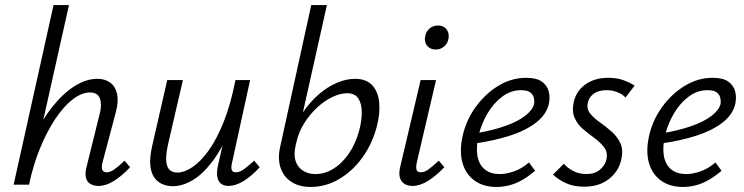

<svg xmlns="http://www.w3.org/2000/svg" viewBox="-20 -731 2944 760"><path d="M370 5Q351 5 337.5 -3Q324 -11 320 -28.5Q316 -46 323 -72L375 -282Q384 -317 375.5 -341Q367 -365 336 -365Q303 -365 267 -337Q231 -309 198 -259Q165 -209 138 -143Q111 -77 95 0H50Q73 -97 108 -174.5Q143 -252 186 -306.5Q229 -361 275 -390Q321 -419 365 -419Q395 -419 415.5 -404.5Q436 -390 443 -361Q450 -332 439 -289L386 -89Q381 -71 384.5 -60Q388 -49 403 -49Q417 -49 434 -61.5Q451 -74 473 -95L495 -69Q462 -34 430.5 -14.5Q399 5 370 5ZM34 0 192 -711H253L94 0Z M664 6Q642 6 623 -2Q604 -10 591 -28Q578 -46 575 -76.5Q572 -107 582 -152L642 -414H704L645 -159Q633 -106 641 -77Q649 -48 683 -48Q709 -48 741 -69Q773 -90 805 -134Q837 -178 865 -247.5Q893 -317 912 -414H949Q925 -302 892 -222Q859 -142 820.5 -91.5Q782 -41 742 -17.5Q702 6 664 6ZM884 5Q867 5 855.5 -3.5Q844 -12 840.5 -29.5Q837 -47 842 -72L919 -414H970L899 -89Q894 -69 897 -59Q900 -49 914 -49Q929 -49 946 -61.5Q963 -74 986 -95L1008 -69Q975 -33 943.5 -14Q912 5 884 5Z M1210 9Q1164 9 1133.5 -11Q1103 -31 1091 -65.5Q1079 -100 1088 -145L1212 -711H1274L1179 -286Q1206 -326 1240 -356Q1274 -386 1312 -402.5Q1350 -419 1385 -419Q1430 -419 1453.5 -393.5Q1477 -368 1481 -325.5Q1485 -283 1472 -232Q1454 -162 1414.5 -107.5Q1375 -53 1322 -22Q1269 9 1210 9ZM1150 -154Q1142 -119 1150 -94Q1158 -69 1179 -55.5Q1200 -42 1228 -42Q1266 -42 1300.5 -63.5Q1335 -85 1361.5 -124Q1388 -163 1402 -215Q1412 -253 1412 -286.5Q1412 -320 1398.5 -341Q1385 -362 1354 -362Q1327 -362 1295.5 -347Q1264 -332 1235 -305Q1206 -278 1184 -243Q1162 -208 1153 -167Z M1613 5Q1594 5 1580.5 -3.5Q1567 -12 1562.5 -29.5Q1558 -47 1565 -74L1645 -414H1706L1630 -89Q1626 -71 1628.5 -60Q1631 -49 1646 -49Q1661 -49 1677.5 -61.5Q1694 -74 1717 -95L1739 -69Q1705 -34 1673.5 -14.5Q1642 5 1613 5ZM1705 -535Q1690 -535 1679.5 -542Q1669 -549 1664.5 -561Q1660 -573 1663 -587Q1666 -606 1680 -618Q1694 -630 1714 -630Q1729 -630 1739 -623Q1749 -616 1753.5 -604Q1758 -592 1755 -577Q1752 -559 1738 -547Q1724 -535 1705 -535Z M1945 9Q1893 9 1858 -16.5Q1823 -42 1810.5 -87Q1798 -132 1811 -192Q1825 -255 1862.5 -307Q1900 -359 1952 -391Q2004 -423 2063 -423Q2103 -423 2124 -408.5Q2145 -394 2151.5 -371Q2158 -348 2153 -322Q2144 -279 2103.5 -247Q2063 -215 2000 -194.5Q1937 -174 1859 -163L1861 -203Q1927 -214 1977.5 -231.5Q2028 -249 2058 -272Q2088 -295 2094 -319Q2096 -329 2093.5 -342Q2091 -355 2080 -364.5Q2069 -374 2042 -374Q2002 -374 1968 -348.5Q1934 -323 1910 -282.5Q1886 -242 1875 -197Q1864 -151 1869.5 -116Q1875 -81 1897.5 -61.5Q1920 -42 1959 -42Q1984 -42 2014.5 -52.5Q2045 -63 2074 -88L2098 -55Q2075 -35 2049.5 -20Q2024 -5 1998 2Q1972 9 1945 9Z M2292 8Q2249 8 2218 -7Q2187 -22 2169 -40L2212 -83Q2225 -67 2248.5 -54.5Q2272 -42 2301 -42Q2334 -42 2355 -59.5Q2376 -77 2381 -102Q2386 -128 2372 -147Q2358 -166 2335 -183Q2312 -200 2289.5 -218.5Q2267 -237 2255 -263.5Q2243 -290 2251 -327Q2261 -371 2297.5 -397Q2334 -423 2388 -423Q2422 -423 2448 -413.5Q2474 -404 2492 -392L2456 -345Q2444 -358 2424 -366Q2404 -374 2381 -374Q2349 -374 2330 -360Q2311 -346 2307 -325Q2301 -301 2315.5 -282.5Q2330 -264 2353.5 -247.5Q2377 -231 2400 -211Q2423 -191 2435.5 -164.5Q2448 -138 2439 -99Q2429 -53 2390.5 -22.5Q2352 8 2292 8Z M2683 9Q2631 9 2596 -16.5Q2561 -42 2548.5 -87Q2536 -132 2549 -192Q2563 -255 2600.5 -307Q2638 -359 2690 -391Q2742 -423 2801 -423Q2841 -423 2862 -408.5Q2883 -394 2889.5 -371Q2896 -348 2891 -322Q2882 -279 2841.5 -247Q2801 -215 2738 -194.5Q2675 -174 2597 -163L2599 -203Q2665 -214 2715.5 -231.5Q2766 -249 2796 -272Q2826 -295 2832 -319Q2834 -329 2831.5 -342Q2829 -355 2818 -364.5Q2807 -374 2780 -374Q2740 -374 2706 -348.5Q2672 -323 2648 -282.5Q2624 -242 2613 -197Q2602 -151 2607.5 -116Q2613 -81 2635.5 -61.5Q2658 -42 2697 -42Q2722 -42 2752.5 -52.5Q2783 -63 2812 -88L2836 -55Q2813 -35 2787.5 -20Q2762 -5 2736 2Q2710 9 2683 9Z"/></svg>

Font: Ysabeau Infant
Style: Italic
Weight: 400
Italic angle: -12°
Designer: Christian Thalmann (Catharsis Fonts)
Version: Version 2.001;gftools[0.9.30]; featfreeze: ss01,ss02,lnum